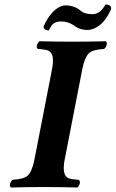

<svg xmlns="http://www.w3.org/2000/svg" viewBox="-20 -830 513 852"><path d="M393.1 -767.1Q425.8 -769 448.2 -810.1Q469.7 -810.1 473.1 -795.4Q473.6 -792.5 473.1 -790Q442.9 -720.2 393.1 -701.7Q380.4 -697.3 369.1 -696.8Q332 -697.3 307.1 -717.8Q282.7 -734.4 251.5 -734.9Q222.2 -734.9 208.5 -716.3Q202.1 -707 196.8 -694.8Q172.4 -696.8 173.3 -712.9Q205.1 -782.2 248.5 -801.3Q259.8 -805.7 269.5 -806.2Q312.5 -805.7 339.8 -780.8Q356.4 -767.1 393.1 -767.1ZM210.9 -522.9Q224.1 -590.8 195.3 -605Q181.6 -610.8 147.9 -612.8Q138.2 -620.1 147.5 -638.2Q151.4 -644 154.8 -647Q230.5 -645 303.2 -645Q371.1 -645 449.2 -647Q459 -639.6 449.7 -621.6Q445.8 -615.7 441.9 -612.8Q391.6 -609.9 374.5 -593.8Q355 -573.7 345.2 -522.9L267.1 -122.1Q253.9 -54.2 282.2 -40Q295.4 -34.2 329.1 -32.2Q339.4 -24.9 330.6 -6.8Q327.1 -1 323.2 2Q247.6 0 176.8 0Q106.9 0 28.8 2Q19 -5.4 28.3 -23.4Q32.2 -29.3 36.1 -32.2Q86.4 -35.2 103.5 -51.3Q123 -71.3 132.8 -122.1Z"/></svg>

Font: Linux Libertine Capitals O
Style: Bold Italic Samll Caps
Weight: 400
Italic angle: -12°
Designer: Philipp H. Poll
Foundry: Philipp H. Poll
Version: Version 5.0.4